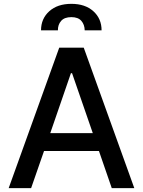

<svg xmlns="http://www.w3.org/2000/svg" viewBox="-20 -974 740 994"><path d="M192.4 -816.9Q192.4 -877.4 235.1 -915.8Q277.8 -954.1 349.6 -954.1Q420.9 -954.1 463.4 -915.8Q505.9 -877.4 505.9 -816.9H418.5Q418 -846.7 401.1 -866Q384.3 -885.3 349.6 -885.3Q313.5 -885.3 296.4 -865.7Q279.3 -846.2 279.8 -816.9ZM141.1 0H24.9L286.6 -727.1H413.6L675.3 0H558.6L492.2 -192.4H208ZM240.2 -284.7H460.4L353 -595.2H347.2Z"/></svg>

Font: Interop Med
Style: Regular
Weight: 500
Designer: Rasmus Andersson, Google, Jang Haemin
Foundry: jhaemin
Version: Version 1.007